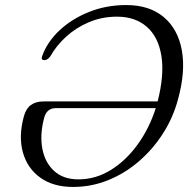

<svg xmlns="http://www.w3.org/2000/svg" viewBox="-20 -730 755 760"><path d="M74.5 -269.5Q83 -300.5 102.5 -314.5Q122 -328.5 152 -328.5H604Q631 -434 618.8 -509.2Q606.5 -584.5 560.8 -624.2Q515 -664 443 -664Q384 -664 332.8 -642.5Q281.5 -621 242 -585Q202.5 -549 178.5 -506Q167 -491.5 155.5 -492Q141 -492 147 -508Q166 -562.5 214.2 -608.5Q262.5 -654.5 331.2 -682.2Q400 -710 479.5 -710Q571.5 -710 628 -662.5Q684.5 -615 699.8 -530.8Q715 -446.5 684.5 -336.5Q665.5 -265 625.5 -202.2Q585.5 -139.5 530.2 -91.8Q475 -44 408.5 -17Q342 10 269.5 10Q190.5 10 139.2 -27Q88 -64 70.5 -127.2Q53 -190.5 74.5 -269.5ZM290.5 -20Q359 -20 419.2 -57.5Q479.5 -95 525.5 -159Q571.5 -223 596.5 -302H201Q164.5 -302 154.5 -262.5Q137 -195.5 147.8 -140.5Q158.5 -85.5 194.8 -52.8Q231 -20 290.5 -20Z"/></svg>

Font: Fraunces 9pt Light
Style: Italic
Weight: 300
Italic angle: -16°
Version: Version 1.000;[0bf87f6ff]